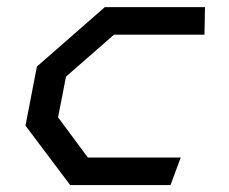

<svg xmlns="http://www.w3.org/2000/svg" viewBox="-20 -534 660 554"><path d="M182.5 0H472L501.5 -79.5H233.5L147.5 -195.5L170.5 -313L309 -434H570L571.5 -513.5H282.5L86.5 -342L53.5 -171.5Z"/></svg>

Font: Monaspace Krypton
Style: Italic
Weight: 400
Italic angle: -11°
Designer: Riley Cran & the Lettermatic Team
Foundry: Lettermatic
Version: Version 1.101 (Monaspace Krypton)